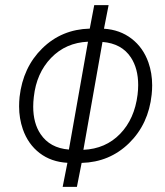

<svg xmlns="http://www.w3.org/2000/svg" viewBox="-20 -731 646 751"><path d="M112.3 -352.1Q109.9 -332 109.9 -314Q109.9 -249 138.7 -206.5Q175.3 -151.9 249.5 -146L324.2 -567.9Q237.3 -564 179.9 -504.6Q122.6 -445.3 112.3 -352.1ZM518.1 -360.8Q520.5 -380.4 520.5 -398.4Q520.5 -462.4 492.2 -505.9Q456.1 -561 380.9 -566.9L306.2 -145Q393.1 -148.9 449.7 -207.3Q506.3 -265.6 518.1 -360.8ZM386.7 -618.7Q449.2 -614.7 494.6 -579.8Q540 -544.9 560.5 -486.8Q575.2 -444.8 575.2 -397.5Q575.2 -379.4 573.2 -360.8Q561 -245.6 484.9 -171.1Q408.7 -96.7 299.3 -93.8L280.8 0H225.1L243.7 -94.2Q180.2 -97.7 135 -132.3Q89.8 -167 69.3 -225.6Q54.7 -268.1 54.7 -314.9Q54.7 -333 56.6 -352.1Q69.8 -467.8 145.5 -542Q221.2 -616.2 331.1 -619.1L348.6 -710.9H404.8Z"/></svg>

Font: MAUL Condensed Light Italic
Style: Light Italic
Weight: 300
Italic angle: -12°
Designer: MAUL
Version: Version 1.0; 2020; ttfautohint (v1.8.3)